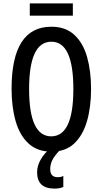

<svg xmlns="http://www.w3.org/2000/svg" viewBox="-20 -881 603 1128"><path d="M515 -358Q515 -252 491 -169Q467 -86 416 -38Q365 10 282 10Q199 10 147 -38.5Q95 -87 71.5 -170.5Q48 -254 48 -359Q48 -724 282 -724Q365 -724 416.5 -676.5Q468 -629 491.5 -546.5Q515 -464 515 -358ZM151 -358Q151 -80 281 -80Q411 -80 411 -358Q411 -636 282 -636Q151 -636 151 -358ZM408 -861V-789H155V-861ZM275 113Q275 160 319 160Q331 160 338.5 158Q346 156 352 153V217Q343 222 329.5 224.5Q316 227 300 227Q198 227 198 131Q198 94 219 56.5Q240 19 280 -13L333 0Q300 34 287.5 59.5Q275 85 275 113Z"/></svg>

Font: Noto Sans ExtraCondensed Medium
Style: Regular
Weight: 500
Width: 2
Designer: Monotype Design Team
Foundry: Monotype Imaging Inc.
Version: Version 2.013; ttfautohint (v1.8.4.7-5d5b)